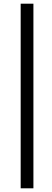

<svg xmlns="http://www.w3.org/2000/svg" viewBox="-20 -770 283 1040"><path d="M92 250V-750H161V250Z"/></svg>

Font: TypoPRO Source Sans Pro
Style: Italic
Weight: 600
Italic angle: -11°
Designer: Paul D. Hunt
Foundry: Adobe Systems Incorporated
Version: Version 1.075;PS 2.000;hotconv 1.0.86;makeotf.lib2.5.63406